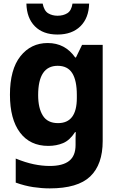

<svg xmlns="http://www.w3.org/2000/svg" viewBox="-20 -797 640 1062"><path d="M255 245Q211 245 164 238Q117 231 67 213V80Q121 102 167 111.5Q213 121 255 121Q327 121 362.5 93Q398 65 398 5V-3Q398 -21 398 -34Q398 -47 399 -66H395Q366 -21 329 -5.5Q292 10 247 10Q146 10 90.5 -64Q35 -138 35 -273Q35 -413 93 -486Q151 -559 244 -559Q340 -559 396 -479H400L434 -549H548V-17Q548 113 479 179Q410 245 255 245ZM301 -116Q405 -116 405 -255V-272Q405 -352 379.5 -392.5Q354 -433 299 -433Q191 -433 191 -271Q191 -199 217 -157.5Q243 -116 301 -116ZM298 -606Q218 -606 173 -651.5Q128 -697 126 -777H216Q224 -737 246.5 -723.5Q269 -710 298 -710Q330 -710 352.5 -724Q375 -738 381 -777H473Q471 -697 424.5 -651.5Q378 -606 298 -606Z"/></svg>

Font: Noto Sans Mono ExtraBold
Style: Regular
Weight: 800
Designer: Monotype Design Team
Foundry: Monotype Imaging Inc.
Version: Version 2.014